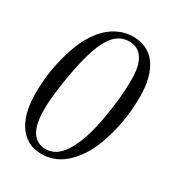

<svg xmlns="http://www.w3.org/2000/svg" viewBox="-169 -794 838 912"><g transform="rotate(30 250.0 -338.5)"><path d="M26.9 -225.1Q26.9 -307.6 43 -385.7Q51.3 -425.3 61.5 -458.3Q71.8 -491.2 83 -518.1Q94.7 -545.9 108.6 -568.6Q122.6 -591.3 137.7 -609.9Q168.9 -647.9 210.2 -668.7Q251.5 -689.5 295.9 -689.5Q333.5 -689.5 364.7 -675.5Q396 -661.6 418.2 -633.1Q440.4 -604.5 452.9 -560.8Q465.3 -517.1 465.3 -457Q465.3 -350.1 438.5 -250Q425.3 -199.7 407.2 -158.2Q389.2 -116.7 364.3 -83.5Q329.1 -36.1 287.4 -12.2Q245.6 11.7 195.3 11.7Q149.4 11.7 117.4 -7.6Q85.4 -26.9 65.2 -59.6Q44.9 -92.3 35.9 -135.3Q26.9 -178.2 26.9 -225.1ZM101.1 -174.3Q101.1 -138.7 106.7 -109.9Q112.3 -81.1 124.5 -60.5Q136.7 -40 156 -29.1Q175.3 -18.1 202.1 -18.1Q226.1 -18.1 250.5 -31.7Q274.9 -45.4 297.4 -78.9Q319.8 -112.3 338.9 -168Q357.9 -223.6 371.6 -307.6Q380.9 -363.8 385.5 -413.8Q390.1 -463.9 389.6 -510.7Q389.6 -549.8 382.6 -578.1Q375.5 -606.4 362.5 -624.8Q349.6 -643.1 331.3 -651.6Q313 -660.2 290.5 -660.2Q260.7 -660.2 236.1 -645.8Q211.4 -631.3 190.7 -597.7Q169.9 -564 153.1 -509Q136.2 -454.1 122.1 -373Q111.8 -314 106.2 -264.9Q100.6 -215.8 101.1 -174.3Z"/></g></svg>

Font: XB Kayhan
Style: Italic
Weight: 400
Italic angle: -12°
Designer: Behnam
Foundry: Irmug
Version: Version 7.300 2009